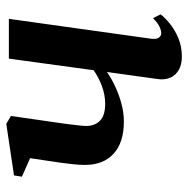

<svg xmlns="http://www.w3.org/2000/svg" viewBox="-14 -560 585 596"><g transform="rotate(-90 278.0 -261.5)"><path d="M216.5 -519.5 192.5 -352.5Q191.5 -343.5 189.8 -330.5Q188 -317.5 186.8 -305.2Q185.5 -293 185.5 -284.5Q186 -258.5 202.2 -242.8Q218.5 -227 254 -227Q282.5 -227 310.2 -237.5Q338 -248 358.5 -263L394.5 -526H518L456.5 -86Q454 -67.5 459.8 -60.2Q465.5 -53 473 -53Q482 -53 493.8 -58.5Q505.5 -64 520 -78.5L532 -55Q521.5 -41.5 503 -26.2Q484.5 -11 458.5 0Q432.5 11 400.5 11Q376 11 359.5 1.5Q343 -8 335.5 -24.5Q328 -41 331 -63L353 -221.5Q334 -208 308.2 -196Q282.5 -184 254.5 -176.5Q226.5 -169 199.5 -169Q134 -169 99.2 -201Q64.5 -233 64.5 -290Q64.5 -305 66.5 -324.5Q68.5 -344 71.2 -363.8Q74 -383.5 76.5 -399.5L85.5 -460L28 -485.5L32 -510L192 -534Z"/></g></svg>

Font: Merriweather 96pt SemiBold
Style: Italic
Weight: 600
Italic angle: -7.8°
Version: Version 2.101